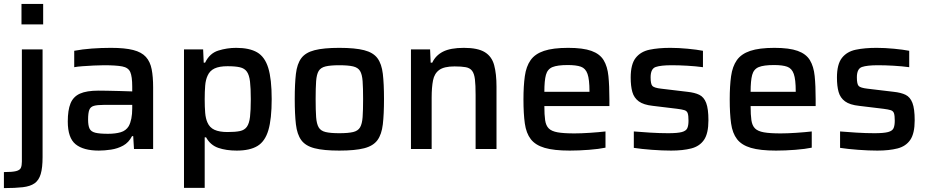

<svg xmlns="http://www.w3.org/2000/svg" viewBox="-33 -763 4753 983"><path d="M77 -638V-743H188V-638ZM-13 200V118Q30 118 49.5 113Q69 108 74 96Q79 84 79 64V-510H185V41Q185 96 175.5 128Q166 160 144 175.5Q122 191 83.5 195.5Q45 200 -13 200Z M473 8Q394 8 354 -24.5Q314 -57 314 -141Q314 -199 328 -233.5Q342 -268 376 -283.5Q410 -299 472 -299Q485 -299 515 -298.5Q545 -298 580.5 -297Q616 -296 644 -295V-319Q644 -371 634 -394Q624 -417 592.5 -423Q561 -429 499 -429Q477 -429 447 -427.5Q417 -426 389.5 -424Q362 -422 347 -419V-503Q389 -511 437.5 -514.5Q486 -518 535 -518Q606 -518 649 -507Q692 -496 714 -471.5Q736 -447 743.5 -408.5Q751 -370 751 -316V0H653L649 -66H643Q626 -33 597.5 -17.5Q569 -2 535.5 3Q502 8 473 8ZM520 -78Q558 -78 585 -86Q612 -94 626 -117Q644 -150 644 -208V-226H498Q465 -226 447.5 -221Q430 -216 424 -200Q418 -184 418 -151Q418 -120 425.5 -104.5Q433 -89 455 -83.5Q477 -78 520 -78Z M909 199V-510H1007L1010 -442H1017Q1040 -490 1084.5 -504Q1129 -518 1176 -518Q1244 -518 1283.5 -495Q1323 -472 1340.5 -415Q1358 -358 1358 -256Q1358 -154 1341 -96.5Q1324 -39 1285 -15.5Q1246 8 1179 8Q1125 8 1084.5 -6Q1044 -20 1022 -60H1015V199ZM1132 -87Q1172 -87 1195.5 -92Q1219 -97 1231 -114Q1243 -131 1247 -164.5Q1251 -198 1251 -255Q1251 -312 1247 -345.5Q1243 -379 1231 -396Q1219 -413 1195.5 -418.5Q1172 -424 1132 -424Q1090 -424 1065.5 -412.5Q1041 -401 1030 -376Q1020 -355 1017.5 -324.5Q1015 -294 1015 -255Q1015 -215 1017.5 -185.5Q1020 -156 1029 -136Q1040 -110 1065 -98.5Q1090 -87 1132 -87Z M1704 8Q1624 8 1577.5 -4Q1531 -16 1509.5 -45.5Q1488 -75 1482 -126.5Q1476 -178 1476 -256Q1476 -334 1482 -385Q1488 -436 1509.5 -465Q1531 -494 1577.5 -506Q1624 -518 1704 -518Q1785 -518 1831.5 -506Q1878 -494 1899.5 -465Q1921 -436 1927 -385Q1933 -334 1933 -256Q1933 -178 1927 -126.5Q1921 -75 1899.5 -45.5Q1878 -16 1831.5 -4Q1785 8 1704 8ZM1704 -81Q1750 -81 1775 -87Q1800 -93 1810.5 -111Q1821 -129 1823.5 -163.5Q1826 -198 1826 -256Q1826 -313 1823.5 -347.5Q1821 -382 1810.5 -399.5Q1800 -417 1775 -423Q1750 -429 1704 -429Q1659 -429 1634 -423Q1609 -417 1598.5 -399.5Q1588 -382 1585.5 -347.5Q1583 -313 1583 -256Q1583 -198 1585.5 -163.5Q1588 -129 1598.5 -111Q1609 -93 1634 -87Q1659 -81 1704 -81Z M2071 0V-510H2169L2172 -442H2180Q2197 -479 2235 -498.5Q2273 -518 2342 -518Q2413 -518 2449 -496Q2485 -474 2497 -429.5Q2509 -385 2509 -319V0H2402V-277Q2402 -328 2398.5 -357Q2395 -386 2384 -400.5Q2373 -415 2351.5 -419Q2330 -423 2294 -423Q2241 -423 2216 -405Q2191 -387 2184 -351.5Q2177 -316 2177 -263V0Z M2884 8Q2803 8 2755.5 -6Q2708 -20 2684.5 -50.5Q2661 -81 2654 -131Q2647 -181 2647 -254Q2647 -323 2654 -373Q2661 -423 2683.5 -455Q2706 -487 2752 -502.5Q2798 -518 2876 -518Q2952 -518 2995 -502.5Q3038 -487 3057.5 -455Q3077 -423 3082 -373.5Q3087 -324 3087 -254V-220H2754Q2754 -175 2758 -147.5Q2762 -120 2776.5 -105.5Q2791 -91 2822 -85.5Q2853 -80 2908 -80Q2942 -80 2987 -83Q3032 -86 3067 -90V-7Q3034 0 2982.5 4Q2931 8 2884 8ZM2754 -293H2985V-296Q2985 -356 2975 -384.5Q2965 -413 2941 -421.5Q2917 -430 2874 -430Q2821 -430 2795.5 -419.5Q2770 -409 2762 -379.5Q2754 -350 2754 -293Z M3403 8Q3358 8 3304.5 4Q3251 0 3212 -6V-90Q3246 -87 3295.5 -84Q3345 -81 3388 -81Q3436 -81 3458 -87Q3480 -93 3486 -107Q3492 -121 3492 -145Q3492 -171 3488 -183Q3484 -195 3471 -199Q3458 -203 3434 -206L3310 -221Q3262 -226 3237.5 -244Q3213 -262 3204.5 -292Q3196 -322 3196 -366Q3196 -434 3221.5 -466.5Q3247 -499 3292.5 -508.5Q3338 -518 3399 -518Q3441 -518 3488 -513.5Q3535 -509 3566 -503V-419Q3529 -424 3486 -426.5Q3443 -429 3406 -429Q3350 -429 3324 -420Q3298 -411 3298 -367Q3298 -332 3307.5 -322.5Q3317 -313 3352 -309L3486 -293Q3524 -289 3547.5 -277.5Q3571 -266 3582.5 -236Q3594 -206 3594 -147Q3594 -80 3571.5 -47Q3549 -14 3506 -3Q3463 8 3403 8Z M3940 8Q3859 8 3811.5 -6Q3764 -20 3740.5 -50.5Q3717 -81 3710 -131Q3703 -181 3703 -254Q3703 -323 3710 -373Q3717 -423 3739.5 -455Q3762 -487 3808 -502.5Q3854 -518 3932 -518Q4008 -518 4051 -502.5Q4094 -487 4113.5 -455Q4133 -423 4138 -373.5Q4143 -324 4143 -254V-220H3810Q3810 -175 3814 -147.5Q3818 -120 3832.5 -105.5Q3847 -91 3878 -85.5Q3909 -80 3964 -80Q3998 -80 4043 -83Q4088 -86 4123 -90V-7Q4090 0 4038.5 4Q3987 8 3940 8ZM3810 -293H4041V-296Q4041 -356 4031 -384.5Q4021 -413 3997 -421.5Q3973 -430 3930 -430Q3877 -430 3851.5 -419.5Q3826 -409 3818 -379.5Q3810 -350 3810 -293Z M4459 8Q4414 8 4360.5 4Q4307 0 4268 -6V-90Q4302 -87 4351.5 -84Q4401 -81 4444 -81Q4492 -81 4514 -87Q4536 -93 4542 -107Q4548 -121 4548 -145Q4548 -171 4544 -183Q4540 -195 4527 -199Q4514 -203 4490 -206L4366 -221Q4318 -226 4293.5 -244Q4269 -262 4260.5 -292Q4252 -322 4252 -366Q4252 -434 4277.5 -466.5Q4303 -499 4348.5 -508.5Q4394 -518 4455 -518Q4497 -518 4544 -513.5Q4591 -509 4622 -503V-419Q4585 -424 4542 -426.5Q4499 -429 4462 -429Q4406 -429 4380 -420Q4354 -411 4354 -367Q4354 -332 4363.5 -322.5Q4373 -313 4408 -309L4542 -293Q4580 -289 4603.5 -277.5Q4627 -266 4638.5 -236Q4650 -206 4650 -147Q4650 -80 4627.5 -47Q4605 -14 4562 -3Q4519 8 4459 8Z"/></svg>

Font: Saira Medium
Style: Regular
Weight: 500
Designer: Hector Gatti with collaboration of the Omnibus-Type team
Foundry: Omnibus-Type
Version: Version 1.100; ttfautohint (v1.8.3)